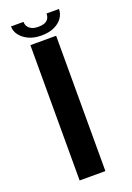

<svg xmlns="http://www.w3.org/2000/svg" viewBox="-151 -844 618 900"><g transform="rotate(-20 158.0 -394.0)"><path d="M83 0H211.5V-675H83ZM147.5 -699.5Q186 -699.5 212.8 -712Q239.5 -724.5 253.2 -744.5Q267 -764.5 267 -788.5H205Q205 -776 199.8 -765.5Q194.5 -755 182 -749Q169.5 -743 147.5 -743Q127.5 -743 115 -749.2Q102.5 -755.5 96.2 -765.5Q90 -775.5 90 -788.5H27.5Q27.5 -764.5 42.8 -744.5Q58 -724.5 84.5 -712Q111 -699.5 147.5 -699.5Z"/></g></svg>

Font: Anybody SemiExpanded Medium
Style: Regular
Weight: 500
Width: 6
Version: Version 1.113;gftools[0.9.25]